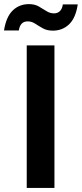

<svg xmlns="http://www.w3.org/2000/svg" viewBox="-61 -923 402 943"><path d="M70.3 0V-700H206.4V0ZM-41.3 -773.5Q-30.7 -840.6 1.6 -871.7Q33.9 -902.8 81 -902.8Q109.5 -902.8 129.5 -891.3Q149.6 -879.8 167.1 -868.5Q184.6 -857.3 204.6 -857.3Q221.6 -857.3 233.1 -868.3Q244.6 -879.3 247.6 -901.3H320.9Q310.8 -834.6 278.3 -803.5Q245.7 -772.5 198.6 -772.5Q170.1 -772.5 149.8 -783.7Q129.5 -795 112.2 -806.5Q95 -818 75 -818Q38 -818 31.5 -773.5Z"/></svg>

Font: Envelope Sans Variable
Style: Regular
Weight: 500
Designer: Andreas Rasmussen / Norman Anderson
Foundry: mail.de GmbH
Version: Version 1.150